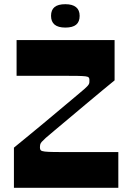

<svg xmlns="http://www.w3.org/2000/svg" viewBox="-20 -890 627 910"><path d="M46 0V-190.2Q71 -210.9 107.4 -240.5Q143.9 -270.1 184.4 -304Q224.9 -338 263.7 -370.4Q302.5 -402.8 333.2 -428.6Q363.8 -454.4 379.1 -467.4Q397.1 -483 400.8 -490.6Q403.4 -495 403.6 -499.9Q403.8 -504.9 403.8 -512.2Q403.8 -518.8 400.4 -522.8Q397.1 -526.8 385.1 -528.3Q373.1 -529.8 347.5 -530.3Q321.8 -530.8 277.2 -530.8Q249.8 -530.8 225.5 -530.8Q201.2 -530.8 176.3 -530.8Q151.5 -530.8 123 -530.8Q94.6 -530.8 58.6 -530.8V-700H523.1V-509.1Q498.1 -488.5 462 -458.9Q425.9 -429.2 386.2 -395.6Q346.6 -362 308.2 -330.1Q269.9 -298.2 240.3 -273.2Q210.6 -248.3 196.3 -235.9Q183.7 -224.3 177.8 -217.7Q172 -211 170.7 -205.2Q169.3 -199.4 169.3 -189.8Q169.3 -181.8 173.4 -177.7Q177.4 -173.5 192.2 -171.7Q207 -169.9 238.7 -169.5Q270.4 -169.2 326.7 -169.2Q363 -169.2 393.5 -169.2Q424 -169.2 458.6 -169.2Q493.2 -169.2 540.8 -169.2V0ZM289.7 -759.3Q221.9 -759.3 221.9 -814.9Q221.9 -842.7 238.5 -856.4Q255 -870.1 289.7 -870.1Q323.1 -870.1 340.3 -856.2Q357.5 -842.4 357.5 -814.7Q357.5 -787 341 -773.1Q324.5 -759.3 289.7 -759.3Z"/></svg>

Font: Ojuju ExtraLight
Style: Regular
Weight: 200
Designer: Chisaokwu Joboson, Mirko Velimirovic
Foundry: Udi Foundry
Version: Version 1.000